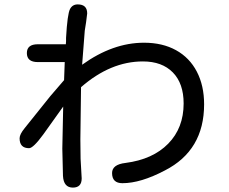

<svg xmlns="http://www.w3.org/2000/svg" viewBox="-20 -793 1040 872"><path d="M634 -599Q718 -599 779.5 -565Q841 -531 874 -467.5Q907 -404 907 -319Q907 -110 729 -19Q619 39 536 39Q489 39 489 -7Q489 -46 550 -53Q674 -69 744 -140.5Q814 -212 814 -323Q814 -414 765 -464Q716 -514 629 -514Q482 -514 348 -397V-395L345 -160L346 -72L351 17Q351 59 311 59Q269 59 266 6L263 -118L267 -309L177 -183Q131 -120 112 -120Q69 -120 69 -165Q69 -183 92 -211L209 -357L271 -429L274 -511H152Q102 -511 102 -552Q102 -592 152 -592H279L280 -606V-621Q286 -729 298 -752Q309 -773 333 -773Q376 -773 376 -732L371 -692L365 -654L353 -499Q492 -599 634 -599Z"/></svg>

Font: 寒蝉全圆体
Style: Regular
Weight: 400
Designer: Warren2060
      Designed by Motoya company      

      [Varela Round]
      Joe Prince(Latin component); Avraham Cornf
Foundry: ChillType
Version: Version 3.200